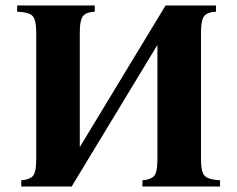

<svg xmlns="http://www.w3.org/2000/svg" viewBox="-20 -685 871 705"><path d="M58 0V-23Q87 -25 100 -38Q113 -51 113 -100V-565Q113 -614 98.5 -627.5Q84 -641 43 -642V-665H328V-642Q299 -641 286 -627.5Q273 -614 273 -565V-145L588 -665H773V-642Q744 -641 731 -627.5Q718 -614 718 -565V-100Q718 -51 733 -38Q748 -25 788 -23V0H503V-23Q532 -25 545 -38Q558 -51 558 -100V-520L243 0Z"/></svg>

Font: Bona Nova SC
Style: Bold
Weight: 700
Designer: Mateusz Machalski
Foundry: Capitalics
Version: Version 4.001; ttfautohint (v1.8.4.7-5d5b)